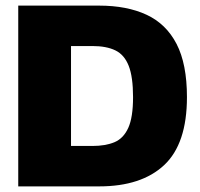

<svg xmlns="http://www.w3.org/2000/svg" viewBox="-20 -664 711 684"><path d="M45 0V-644H333Q432 -644 502 -611.5Q572 -579 609 -507.5Q646 -436 646 -318Q646 -152 565 -76Q484 0 333 0ZM233 -144H309Q356 -144 388 -157.5Q420 -171 437 -208.5Q454 -246 454 -318Q454 -390 438.5 -429.5Q423 -469 391 -484.5Q359 -500 309 -500H233Z"/></svg>

Font: Kanit
Style: Bold
Weight: 700
Designer: Katatrad Team
Foundry: CadsonDemak
Version: Version 2.000; ttfautohint (v1.8.3)